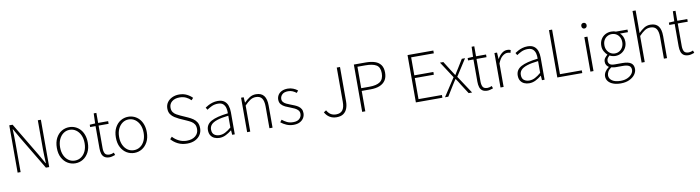

<svg xmlns="http://www.w3.org/2000/svg" viewBox="-34 -1724 10600 2909"><g transform="rotate(-10 5265.5 -269.0)"><path d="M108 0V-728H159L468 -212L550 -68H555Q552 -121 549.5 -173.5Q547 -226 547 -278V-728H594V0H543L235 -515L152 -660H148Q151 -608 152.5 -558Q154 -508 154 -455V0Z M996 13Q932 13 878 -19.5Q824 -52 791 -114Q758 -176 758 -264Q758 -353 791 -415.5Q824 -478 878 -510.5Q932 -543 996 -543Q1044 -543 1087 -524.5Q1130 -506 1163 -470.5Q1196 -435 1215 -382.5Q1234 -330 1234 -264Q1234 -176 1200.5 -114Q1167 -52 1113.5 -19.5Q1060 13 996 13ZM996 -29Q1050 -29 1093 -58.5Q1136 -88 1160.5 -141Q1185 -194 1185 -264Q1185 -335 1160.5 -388Q1136 -441 1093 -471.5Q1050 -502 996 -502Q942 -502 899.5 -471.5Q857 -441 832.5 -388Q808 -335 808 -264Q808 -194 832.5 -141Q857 -88 899.5 -58.5Q942 -29 996 -29Z M1523 13Q1473 13 1444.5 -6.5Q1416 -26 1404.5 -62Q1393 -98 1393 -146V-489H1310V-525L1394 -530L1399 -684H1440V-530H1594V-489H1440V-141Q1440 -91 1457 -59.5Q1474 -28 1530 -28Q1545 -28 1563.5 -33Q1582 -38 1596 -45L1609 -7Q1586 1 1563 7Q1540 13 1523 13Z M1904 13Q1840 13 1786 -19.5Q1732 -52 1699 -114Q1666 -176 1666 -264Q1666 -353 1699 -415.5Q1732 -478 1786 -510.5Q1840 -543 1904 -543Q1952 -543 1995 -524.5Q2038 -506 2071 -470.5Q2104 -435 2123 -382.5Q2142 -330 2142 -264Q2142 -176 2108.5 -114Q2075 -52 2021.5 -19.5Q1968 13 1904 13ZM1904 -29Q1958 -29 2001 -58.5Q2044 -88 2068.5 -141Q2093 -194 2093 -264Q2093 -335 2068.5 -388Q2044 -441 2001 -471.5Q1958 -502 1904 -502Q1850 -502 1807.5 -471.5Q1765 -441 1740.5 -388Q1716 -335 1716 -264Q1716 -194 1740.5 -141Q1765 -88 1807.5 -58.5Q1850 -29 1904 -29Z M2717 13Q2637 13 2575.5 -17.5Q2514 -48 2472 -97L2503 -130Q2543 -85 2598.5 -58Q2654 -31 2717 -31Q2801 -31 2850.5 -72Q2900 -113 2900 -178Q2900 -225 2882 -253Q2864 -281 2834.5 -298.5Q2805 -316 2768 -332L2658 -381Q2627 -396 2592.5 -417.5Q2558 -439 2534 -473.5Q2510 -508 2510 -562Q2510 -615 2537.5 -655Q2565 -695 2613 -718Q2661 -741 2721 -741Q2787 -741 2838.5 -715.5Q2890 -690 2923 -654L2894 -622Q2863 -655 2819.5 -675.5Q2776 -696 2721 -696Q2648 -696 2604 -660.5Q2560 -625 2560 -566Q2560 -523 2580 -495.5Q2600 -468 2630 -452Q2660 -436 2685 -424L2795 -375Q2836 -357 2871 -333Q2906 -309 2927 -273.5Q2948 -238 2948 -182Q2948 -127 2919.5 -82.5Q2891 -38 2839 -12.5Q2787 13 2717 13Z M3213 13Q3171 13 3136 -2.5Q3101 -18 3080 -50.5Q3059 -83 3059 -132Q3059 -220 3141.5 -266Q3224 -312 3401 -332Q3403 -374 3393.5 -412.5Q3384 -451 3357 -476.5Q3330 -502 3277 -502Q3222 -502 3178 -480.5Q3134 -459 3106 -439L3085 -475Q3104 -488 3133 -504Q3162 -520 3200 -531.5Q3238 -543 3281 -543Q3344 -543 3381 -515.5Q3418 -488 3433.5 -442Q3449 -396 3449 -340V0H3409L3404 -69H3401Q3361 -36 3313 -11.5Q3265 13 3213 13ZM3220 -28Q3266 -28 3309 -50Q3352 -72 3401 -114V-295Q3292 -283 3227.5 -261.5Q3163 -240 3135 -208.5Q3107 -177 3107 -134Q3107 -76 3140.5 -52Q3174 -28 3220 -28Z M3639 0V-530H3679L3685 -447H3687Q3728 -488 3771 -515.5Q3814 -543 3869 -543Q3951 -543 3990.5 -492.5Q4030 -442 4030 -340V0H3982V-334Q3982 -418 3953.5 -459.5Q3925 -501 3860 -501Q3813 -501 3774 -476Q3735 -451 3687 -401V0Z M4353 13Q4294 13 4244.5 -8.5Q4195 -30 4159 -60L4186 -95Q4220 -67 4259.5 -47.5Q4299 -28 4355 -28Q4419 -28 4451 -59Q4483 -90 4483 -133Q4483 -167 4463.5 -189Q4444 -211 4413.5 -226Q4383 -241 4352 -252Q4313 -266 4275.5 -283.5Q4238 -301 4213 -329.5Q4188 -358 4188 -403Q4188 -441 4207.5 -473Q4227 -505 4265 -524Q4303 -543 4358 -543Q4401 -543 4440.5 -527.5Q4480 -512 4509 -488L4483 -455Q4457 -475 4427 -489Q4397 -503 4357 -503Q4295 -503 4265 -473Q4235 -443 4235 -405Q4235 -376 4252.5 -356Q4270 -336 4298 -323Q4326 -310 4357 -298Q4389 -286 4419.5 -273.5Q4450 -261 4475 -243.5Q4500 -226 4515 -200.5Q4530 -175 4530 -136Q4530 -96 4509.5 -62Q4489 -28 4450 -7.5Q4411 13 4353 13Z M5015 13Q4955 13 4909.5 -14.5Q4864 -42 4836 -94L4874 -118Q4901 -71 4935 -51Q4969 -31 5014 -31Q5082 -31 5114 -72.5Q5146 -114 5146 -203V-728H5196V-197Q5196 -139 5178 -91Q5160 -43 5120.5 -15Q5081 13 5015 13Z M5409 0V-728H5591Q5674 -728 5732.5 -708Q5791 -688 5822.5 -644Q5854 -600 5854 -526Q5854 -454 5823 -407.5Q5792 -361 5734.5 -337.5Q5677 -314 5595 -314H5457V0ZM5457 -356H5582Q5694 -356 5748.5 -395.5Q5803 -435 5803 -526Q5803 -618 5747.5 -652Q5692 -686 5578 -686H5457Z M6235 0V-728H6632V-685H6283V-408H6576V-366H6283V-42H6643V0Z M6683 0 6864 -277 6699 -530H6751L6836 -395Q6850 -372 6864.5 -351Q6879 -330 6893 -307H6898Q6911 -330 6924 -351Q6937 -372 6952 -395L7035 -530H7085L6920 -273L7100 0H7047L6953 -146Q6939 -171 6923 -195.5Q6907 -220 6891 -243H6886Q6870 -220 6855 -195.5Q6840 -171 6824 -146L6734 0Z M7337 13Q7287 13 7258.5 -6.5Q7230 -26 7218.5 -62Q7207 -98 7207 -146V-489H7124V-525L7208 -530L7213 -684H7254V-530H7408V-489H7254V-141Q7254 -91 7271 -59.5Q7288 -28 7344 -28Q7359 -28 7377.5 -33Q7396 -38 7410 -45L7423 -7Q7400 1 7377 7Q7354 13 7337 13Z M7537 0V-530H7577L7583 -431H7585Q7612 -480 7650.5 -511.5Q7689 -543 7735 -543Q7750 -543 7762.5 -541Q7775 -539 7788 -532L7777 -490Q7764 -495 7754.5 -497Q7745 -499 7729 -499Q7694 -499 7654.5 -468Q7615 -437 7585 -361V0Z M7979 13Q7937 13 7902 -2.5Q7867 -18 7846 -50.5Q7825 -83 7825 -132Q7825 -220 7907.5 -266Q7990 -312 8167 -332Q8169 -374 8159.5 -412.5Q8150 -451 8123 -476.5Q8096 -502 8043 -502Q7988 -502 7944 -480.5Q7900 -459 7872 -439L7851 -475Q7870 -488 7899 -504Q7928 -520 7966 -531.5Q8004 -543 8047 -543Q8110 -543 8147 -515.5Q8184 -488 8199.5 -442Q8215 -396 8215 -340V0H8175L8170 -69H8167Q8127 -36 8079 -11.5Q8031 13 7979 13ZM7986 -28Q8032 -28 8075 -50Q8118 -72 8167 -114V-295Q8058 -283 7993.5 -261.5Q7929 -240 7901 -208.5Q7873 -177 7873 -134Q7873 -76 7906.5 -52Q7940 -28 7986 -28Z M8411 0V-728H8459V-42H8795V0Z M8920 0V-530H8968V0ZM8945 -659Q8927 -659 8915.5 -671Q8904 -683 8904 -704Q8904 -723 8915.5 -734.5Q8927 -746 8945 -746Q8962 -746 8974 -734.5Q8986 -723 8986 -704Q8986 -683 8974 -671Q8962 -659 8945 -659Z M9344 256Q9277 256 9228 237.5Q9179 219 9152.5 186Q9126 153 9126 109Q9126 74 9147.5 40Q9169 6 9206 -20V-24Q9186 -36 9172.5 -57Q9159 -78 9159 -109Q9159 -144 9179.5 -169Q9200 -194 9217 -207V-211Q9192 -233 9171 -270.5Q9150 -308 9150 -356Q9150 -411 9174.5 -453.5Q9199 -496 9241.5 -519.5Q9284 -543 9335 -543Q9358 -543 9376 -539.5Q9394 -536 9406 -530H9584V-490H9462Q9488 -468 9504 -433Q9520 -398 9520 -355Q9520 -302 9495.5 -259.5Q9471 -217 9429 -192.5Q9387 -168 9335 -168Q9314 -168 9290 -174Q9266 -180 9248 -191Q9231 -177 9217.5 -158.5Q9204 -140 9204 -114Q9204 -85 9225 -64.5Q9246 -44 9306 -44H9420Q9509 -44 9551 -15Q9593 14 9593 76Q9593 122 9562.5 163Q9532 204 9476 230Q9420 256 9344 256ZM9335 -207Q9373 -207 9404 -225.5Q9435 -244 9454 -278Q9473 -312 9473 -356Q9473 -401 9454.5 -434.5Q9436 -468 9405 -486Q9374 -504 9335 -504Q9298 -504 9266.5 -486Q9235 -468 9216.5 -435Q9198 -402 9198 -356Q9198 -312 9217 -278Q9236 -244 9267.5 -225.5Q9299 -207 9335 -207ZM9348 217Q9409 217 9453 197Q9497 177 9521.5 146Q9546 115 9546 82Q9546 37 9514.5 18.5Q9483 0 9422 0H9308Q9300 0 9282 -2Q9264 -4 9242 -9Q9205 16 9189 46Q9173 76 9173 104Q9173 154 9219 185.5Q9265 217 9348 217Z M9708 0V-794H9756V-564L9755 -446Q9796 -488 9839.5 -515.5Q9883 -543 9938 -543Q10020 -543 10059.5 -492.5Q10099 -442 10099 -340V0H10051V-334Q10051 -418 10022.5 -459.5Q9994 -501 9929 -501Q9882 -501 9843 -476Q9804 -451 9756 -401V0Z M10433 13Q10383 13 10354.5 -6.5Q10326 -26 10314.5 -62Q10303 -98 10303 -146V-489H10220V-525L10304 -530L10309 -684H10350V-530H10504V-489H10350V-141Q10350 -91 10367 -59.5Q10384 -28 10440 -28Q10455 -28 10473.5 -33Q10492 -38 10506 -45L10519 -7Q10496 1 10473 7Q10450 13 10433 13Z"/></g></svg>

Font: Noto Sans JP ExtraLight
Style: Regular
Weight: 250
Designer: Ryoko NISHIZUKA  (kana, bopomofo & ideographs); Paul D. Hunt (Latin, Greek & Cyrillic); Sandoll Communications , Soo-you
Foundry: Adobe
Version: Version 2.004-H2;hotconv 1.0.118;makeotfexe 2.5.65603